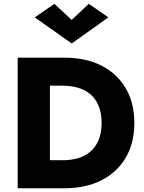

<svg xmlns="http://www.w3.org/2000/svg" viewBox="-20 -1009 773 1029"><path d="M186.3 -549.7H318.5Q358.7 -549.7 395.8 -539.4Q433 -529.2 461.6 -506.2Q490.2 -483.3 507.3 -444.5Q524.5 -405.7 524.5 -350H700Q700 -458.2 653.4 -536.7Q606.8 -615.2 523 -657.6Q439.2 -700 324.3 -700H186.3ZM324.3 0Q439.2 0 523 -42.4Q606.8 -84.8 653.4 -163.3Q700 -241.8 700 -350H524.5Q524.5 -294.3 507.3 -255.8Q490.2 -217.3 461.6 -194.1Q433 -170.8 395.8 -160.6Q358.7 -150.3 318.5 -150.3H186.3V0ZM74.7 -700V0H247.5V-700ZM364.3 -902.2 271.5 -988.5 166.3 -916 364.3 -776 560.7 -916 455.7 -988.5Z"/></svg>

Font: Jost* Book
Style: Regular
Weight: 400
Version: Version 3.000